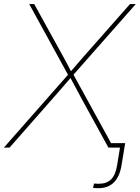

<svg xmlns="http://www.w3.org/2000/svg" viewBox="-46 -748 708 973"><path d="M-26.4 0 306.2 -377.9 303.2 -360.8 102.1 -727.5H127.4L252.9 -500Q264.2 -480 274.9 -460.2Q285.6 -440.4 296.4 -420.4Q307.1 -400.4 317.4 -379.9H307.6Q325.2 -400.4 342.3 -420.4Q359.4 -440.4 377 -460.2Q394.5 -480 412.1 -500L612.8 -727.5H642.1L318.8 -360.8L321.8 -377.9L529.3 0H503.4L370.6 -242.2Q360.4 -261.7 349.9 -281Q339.4 -300.3 328.9 -319.8Q318.4 -339.4 308.1 -358.9H316.9Q299.8 -339.4 283 -319.8Q266.1 -300.3 249.3 -281Q232.4 -261.7 215.3 -242.2L2.4 0ZM452.6 205.6Q445.8 205.6 439 205.3Q432.1 205.1 425.8 204.6L430.2 182.1Q436 182.6 442.4 182.9Q448.7 183.1 455.6 183.1Q495.1 183.1 517.3 160.6Q539.6 138.2 547.4 89.8L562 0H509.3L513.2 -22.5H588.4L569.8 89.8Q560.5 147 531.2 176.3Q502 205.6 452.6 205.6Z"/></svg>

Font: Inter 28pt Thin
Style: Italic
Weight: 250
Italic angle: -9.3988°
Designer: Rasmus Andersson
Foundry: rsms
Version: Version 4.001;git-66647c0bb